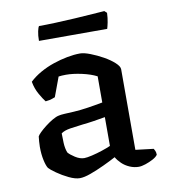

<svg xmlns="http://www.w3.org/2000/svg" viewBox="-76 -719 692 788"><g transform="rotate(-10 270.0 -325.0)"><path d="M194 4Q175 4 149 -8.5Q123 -21 101 -36.5Q79 -52 72 -60Q65 -70 59.5 -95Q54 -120 54 -151Q54 -163 55 -173.5Q56 -184 57 -194Q59 -199 69.5 -209.5Q80 -220 95.5 -232Q111 -244 126.5 -253Q142 -262 153 -264Q160 -266 177.5 -267Q195 -268 217 -269Q231 -270 246 -271.5Q261 -273 276.5 -275.5Q292 -278 307.5 -280.5Q323 -283 338 -286V-395Q313 -408 276.5 -416Q240 -424 211 -424Q202 -424 194 -423.5Q186 -423 180 -422L150 -341Q146 -340 137.5 -336.5Q129 -333 110 -331Q101 -342 87 -366.5Q73 -391 68 -420Q88 -439 114.5 -454Q141 -469 170.5 -479Q200 -489 229 -494.5Q258 -500 283 -500Q299 -500 325 -490Q351 -480 377 -465.5Q403 -451 420.5 -435Q438 -419 438 -407V-71L513 -62Q515 -59 518 -52.5Q521 -46 521 -36Q515 -27 500 -19Q485 -11 468.5 -5.5Q452 0 440 0Q421 0 402.5 -8Q384 -16 370.5 -29Q357 -42 349 -56Q327 -44 297 -30Q267 -16 239.5 -6Q212 4 194 4ZM226 -74Q237 -74 258.5 -79Q280 -84 302.5 -91.5Q325 -99 338 -105V-225Q316 -221 290 -217Q264 -213 243 -211Q217 -208 191 -204Q165 -200 152 -190Q152 -174 153 -150.5Q154 -127 161 -109Q169 -99 188.5 -86.5Q208 -74 226 -74ZM126 -580Q126 -603 129.6 -619.5Q133.2 -636 136.8 -640Q165.6 -640 205.7 -641.5Q245.7 -643 287.1 -645.5Q328.5 -648 361.8 -650.5Q395.1 -653 411.3 -654L421.2 -645Q420.3 -623 416.7 -605.5Q413.1 -588 410.4 -580Z"/></g></svg>

Font: Texturina Medium 12pt Medium
Style: Regular
Weight: 500
Version: Version 1.002